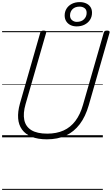

<svg xmlns="http://www.w3.org/2000/svg" viewBox="-20 -1306 1063 1826"><path d="M426 19Q339 19 280 -5.5Q221 -30 189 -74.5Q157 -119 152.5 -181Q148 -243 169 -319L363 -996Q366 -1006 373 -1010.5Q380 -1015 395 -1015Q409 -1015 415.5 -1010.5Q422 -1006 419 -995L223 -315Q198 -228 211 -165Q224 -102 278 -68.5Q332 -35 429 -35Q518 -35 584.5 -65Q651 -95 697 -156Q743 -217 769 -308L967 -996Q970 -1006 976.5 -1010.5Q983 -1015 999 -1015Q1028 -1015 1022 -995L824 -305Q793 -197 738.5 -125Q684 -53 606.5 -17Q529 19 426 19ZM709 -1055Q677 -1055 651.5 -1067Q626 -1079 610.5 -1102.5Q595 -1126 595 -1159Q595 -1195 613 -1224Q631 -1253 663.5 -1269.5Q696 -1286 739 -1286Q771 -1286 797.5 -1274.5Q824 -1263 839.5 -1240.5Q855 -1218 855 -1185Q855 -1147 836.5 -1118Q818 -1089 785 -1072Q752 -1055 709 -1055ZM710 -1098Q754 -1098 779 -1123Q804 -1148 804 -1184Q804 -1214 784.5 -1228.5Q765 -1243 738 -1243Q694 -1243 670 -1219Q646 -1195 646 -1159Q646 -1130 665.5 -1114Q685 -1098 710 -1098ZM0 490H958V500H0ZM0 -20H958V0H0ZM0 -505H958V-500H0ZM0 -1010H958V-1000H0Z"/></svg>

Font: Playwrite AU NSW Guides
Style: Regular
Weight: 400
Designer: Veronika Burian, José Scaglione
Foundry: TypeTogether
Version: Version 1.003